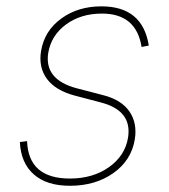

<svg xmlns="http://www.w3.org/2000/svg" viewBox="-20 -574 533 605"><path d="M448.9 -430.4 426.1 -426.1Q409.4 -531.2 301.1 -531.2Q234.4 -531.2 187.9 -496.8Q141.3 -462.4 132.1 -407.7Q118.3 -322.8 223 -295.5L305.4 -274.1Q362.9 -259.2 388 -222.5Q413 -185.7 404.8 -134.9Q393.8 -68.5 337.2 -28.6Q280.5 11.4 200.3 11.4Q127.1 11.4 86.5 -24.5Q45.8 -60.4 42.6 -126.4L65.3 -129.3Q69.6 -11.4 200.3 -11.4Q272.7 -11.4 323.5 -47.4Q374.3 -83.5 383.5 -140.6Q397 -225.9 296.9 -251.4L215.9 -272.7Q155.2 -288.7 128 -325.3Q100.9 -361.9 109.4 -413.4Q120 -476.9 172.8 -515.4Q225.5 -554 299.7 -554Q429.3 -554 448.9 -430.4Z"/></svg>

Font: Inter Thin  BETA
Style: Italic
Weight: 100
Italic angle: -9.39999°
Designer: Rasmus Andersson
Foundry: rsms
Version: Version 3.011;git-f93a4a705